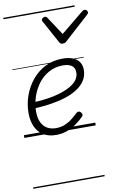

<svg xmlns="http://www.w3.org/2000/svg" viewBox="-128 -952 869 1394"><g transform="rotate(-10 306.5 -255.0)"><path d="M233 19Q173 19 135 -6.5Q97 -32 79 -75Q61 -118 61 -172Q61 -239 83.5 -301Q106 -363 147 -412.5Q188 -462 245 -490.5Q302 -519 373 -519Q420 -519 451 -505Q482 -491 496.5 -467.5Q511 -444 511 -413Q511 -367 487.5 -332Q464 -297 423 -272Q382 -247 329 -231.5Q276 -216 217 -208Q158 -200 98 -198L111 -243Q162 -245 211.5 -252Q261 -259 304.5 -272Q348 -285 382 -303.5Q416 -322 435 -347Q454 -372 454 -403Q454 -437 431.5 -453.5Q409 -470 366 -470Q308 -470 261.5 -444Q215 -418 183 -375Q151 -332 134 -279.5Q117 -227 117 -173Q117 -124 132.5 -92.5Q148 -61 175.5 -45.5Q203 -30 239 -30Q277 -30 307 -43Q337 -56 361 -75.5Q385 -95 404 -113Q414 -121 421.5 -120Q429 -119 436 -112Q443 -105 445 -96.5Q447 -88 438 -79Q415 -55 383 -32Q351 -9 313.5 5Q276 19 233 19ZM591 -840Q600 -840 606.5 -833.5Q613 -827 613 -819Q613 -813 610.5 -809.5Q608 -806 604 -802L424 -639Q416 -631 409 -628.5Q402 -626 393 -626Q386 -626 380 -629Q374 -632 369 -641L280 -804Q277 -808 275.5 -812Q274 -816 274 -820Q274 -829 283 -834.5Q292 -840 298 -840Q305 -840 309 -837.5Q313 -835 316 -830L405 -695L570 -830Q577 -835 581 -837.5Q585 -840 591 -840ZM0 365H526V375H0ZM0 -20H526V0H0ZM0 -505H526V-500H0ZM0 -885H526V-875H0Z"/></g></svg>

Font: Playwrite DK Uloopet Guides
Style: Regular
Weight: 400
Designer: Veronika Burian, José Scaglione
Foundry: TypeTogether
Version: Version 1.003